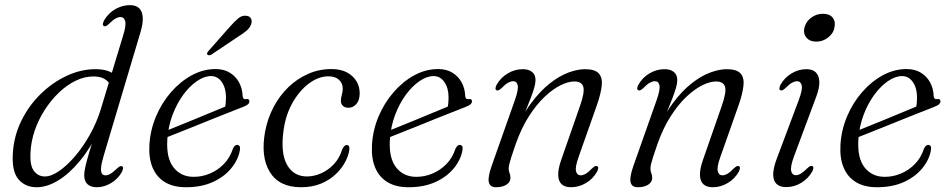

<svg xmlns="http://www.w3.org/2000/svg" viewBox="-20 -738 3792 766"><path d="M540 -608 393 -114.5Q384.5 -86 383.2 -69.2Q382 -52.5 386.5 -45.5Q391 -38.5 401 -38.5Q410 -38.5 420.5 -44.5Q431 -50.5 446.5 -65.5Q453.5 -72 458 -74.2Q462.5 -76.5 467 -74.5Q471.5 -72.5 471 -66.8Q470.5 -61 466.5 -52.5Q456 -33.5 439.8 -19.8Q423.5 -6 404.5 1.5Q385.5 9 366 9Q342.5 9 329.2 -3Q316 -15 316 -38.5Q316 -52.5 320.8 -73.8Q325.5 -95 336.5 -132Q347.5 -169 366 -229L377.5 -223Q341.5 -147.5 298.5 -95.8Q255.5 -44 211.2 -17.5Q167 9 126.5 9Q80 9 53 -23.5Q26 -56 31.5 -130.5Q36 -196.5 65.2 -256.2Q94.5 -316 141.5 -362.2Q188.5 -408.5 245.5 -435.2Q302.5 -462 361.5 -462Q389 -462 409.2 -455.2Q429.5 -448.5 442.5 -436.5Q455.5 -424.5 461 -408L424 -393.5Q414 -413 397.2 -423Q380.5 -433 352.5 -433Q317 -433 282 -416Q247 -399 215.5 -369Q184 -339 158.8 -300Q133.5 -261 118.5 -217Q103.5 -173 101.5 -127.5Q99 -77.5 115.5 -55.8Q132 -34 159.5 -34Q184.5 -34 216 -55.8Q247.5 -77.5 279.8 -115.2Q312 -153 339.2 -201.8Q366.5 -250.5 382.5 -303.5L471 -595.5Q484 -637 479.5 -653.5Q475 -670 460.5 -670Q451.5 -670 440.8 -664Q430 -658 415 -643Q408 -636.5 403.5 -634.2Q399 -632 394.5 -634Q390 -636.5 390.5 -642.2Q391 -648 395 -656Q406 -675 422 -688.8Q438 -702.5 458 -710Q478 -717.5 498.5 -717.5Q522.5 -717.5 535.2 -705.2Q548 -693 549.5 -668.5Q551 -644 540 -608Z M616 -205Q616 -205 635.2 -213Q654.5 -221 685.8 -233.5Q717 -246 753 -260.8Q789 -275.5 823.5 -290Q858 -304.5 884 -315L875 -301Q878.5 -310.5 880 -322Q881.5 -333.5 881.5 -350.5Q881.5 -386.5 865 -410.5Q848.5 -434.5 822 -434.5Q795 -434.5 765.8 -414.5Q736.5 -394.5 711 -359.8Q685.5 -325 668.2 -279.2Q651 -233.5 647.5 -181.5Q643 -107 672.5 -69.8Q702 -32.5 753 -32.5Q786 -32.5 817.2 -45.5Q848.5 -58.5 873 -83.5Q897.5 -108.5 909.5 -145.5Q914 -154 918 -157Q922 -160 926.5 -160Q932.5 -159.5 935.8 -154.8Q939 -150 937 -139Q931 -102 903.5 -67.8Q876 -33.5 830 -12.2Q784 9 722 9Q672 9 638.5 -11Q605 -31 589 -68.8Q573 -106.5 576 -159.5Q579.5 -219.5 602.5 -273.8Q625.5 -328 662.5 -370.5Q699.5 -413 745.2 -437.8Q791 -462.5 839.5 -462.5Q873.5 -462.5 897.2 -447.8Q921 -433 934 -408.8Q947 -384.5 948 -355Q948 -349 951.5 -345.2Q955 -341.5 961 -342.5Q968 -344 971.5 -341.5Q975 -339 975 -333.5Q975 -327.5 969.5 -322.2Q964 -317 947.5 -310.5Q928.5 -303 897.2 -290.8Q866 -278.5 829.2 -263.8Q792.5 -249 755.5 -234Q718.5 -219 687.8 -207Q657 -195 638.5 -187.5Q620 -180 620 -180ZM895.5 -629.5Q915 -652 930.5 -664.8Q946 -677.5 963 -675Q977 -673.5 981.8 -663Q986.5 -652.5 981.5 -640Q976.5 -626.5 963.2 -615.2Q950 -604 930.5 -592L823 -520Q819 -518 814.5 -517.5Q810 -517 808 -520Q804.5 -523 806.8 -527.2Q809 -531.5 812.5 -535.5Z M1290.5 -433.5Q1251 -433.5 1213 -405.2Q1175 -377 1147.5 -328.8Q1120 -280.5 1111.5 -220Q1098.5 -128 1125 -80.8Q1151.5 -33.5 1206 -34Q1234 -34.5 1261.8 -46.8Q1289.5 -59 1312.2 -83.2Q1335 -107.5 1345.5 -143Q1350.5 -152 1354.5 -155.8Q1358.5 -159.5 1363.5 -159.5Q1369.5 -159.5 1372.2 -154.5Q1375 -149.5 1373.5 -140Q1371 -118.5 1357.8 -93Q1344.5 -67.5 1320.5 -44Q1296.5 -20.5 1261.5 -5.8Q1226.5 9 1181 9Q1093.5 9 1056.2 -52.2Q1019 -113.5 1038 -215Q1048 -266.5 1071.8 -311.5Q1095.5 -356.5 1130.5 -390.2Q1165.5 -424 1209.2 -443.2Q1253 -462.5 1302 -462.5Q1339.5 -462.5 1364.8 -448.8Q1390 -435 1402.8 -412.8Q1415.5 -390.5 1415 -364Q1414.5 -336.5 1401 -322.2Q1387.5 -308 1370.5 -308Q1356 -308 1348 -315.8Q1340 -323.5 1340 -335.5Q1340 -346.5 1343.5 -358.8Q1347 -371 1347.5 -383.5Q1347.5 -406 1332.2 -419.8Q1317 -433.5 1290.5 -433.5Z M1504 -205Q1504 -205 1523.2 -213Q1542.5 -221 1573.8 -233.5Q1605 -246 1641 -260.8Q1677 -275.5 1711.5 -290Q1746 -304.5 1772 -315L1763 -301Q1766.5 -310.5 1768 -322Q1769.5 -333.5 1769.5 -350.5Q1769.5 -386.5 1753 -410.5Q1736.5 -434.5 1710 -434.5Q1683 -434.5 1653.8 -414.5Q1624.5 -394.5 1599 -359.8Q1573.5 -325 1556.2 -279.2Q1539 -233.5 1535.5 -181.5Q1531 -107 1560.5 -69.8Q1590 -32.5 1641 -32.5Q1674 -32.5 1705.2 -45.5Q1736.5 -58.5 1761 -83.5Q1785.5 -108.5 1797.5 -145.5Q1802 -154 1806 -157Q1810 -160 1814.5 -160Q1820.5 -159.5 1823.8 -154.8Q1827 -150 1825 -139Q1819 -102 1791.5 -67.8Q1764 -33.5 1718 -12.2Q1672 9 1610 9Q1560 9 1526.5 -11Q1493 -31 1477 -68.8Q1461 -106.5 1464 -159.5Q1467.5 -219.5 1490.5 -273.8Q1513.5 -328 1550.5 -370.5Q1587.5 -413 1633.2 -437.8Q1679 -462.5 1727.5 -462.5Q1761.5 -462.5 1785.2 -447.8Q1809 -433 1822 -408.8Q1835 -384.5 1836 -355Q1836 -349 1839.5 -345.2Q1843 -341.5 1849 -342.5Q1856 -344 1859.5 -341.5Q1863 -339 1863 -333.5Q1863 -327.5 1857.5 -322.2Q1852 -317 1835.5 -310.5Q1816.5 -303 1785.2 -290.8Q1754 -278.5 1717.2 -263.8Q1680.5 -249 1643.5 -234Q1606.5 -219 1575.8 -207Q1545 -195 1526.5 -187.5Q1508 -180 1508 -180Z M1961 -378Q1956.5 -380 1956.8 -385.8Q1957 -391.5 1961.5 -400Q1977.5 -428.5 2005.8 -445.2Q2034 -462 2066 -462Q2089 -462 2102.8 -451Q2116.5 -440 2116.5 -418.5Q2116.5 -405.5 2111.5 -388Q2106.5 -370.5 2096.2 -343.8Q2086 -317 2069.2 -276Q2052.5 -235 2028 -175L2030.5 -201Q2060.5 -274.5 2097.5 -324.5Q2134.5 -374.5 2173.2 -405Q2212 -435.5 2248.5 -448.8Q2285 -462 2313.5 -462Q2353.5 -462 2368.8 -445.2Q2384 -428.5 2380.8 -397Q2377.5 -365.5 2362 -320.5L2289 -113.5Q2274 -72 2278 -55.2Q2282 -38.5 2296.5 -38.5Q2305.5 -38.5 2316.2 -44.5Q2327 -50.5 2342 -66Q2349 -72.5 2353.8 -74.8Q2358.5 -77 2362.5 -75Q2367 -72.5 2366.5 -66.8Q2366 -61 2362 -53Q2346 -24.5 2317.8 -7.8Q2289.5 9 2258 9Q2233.5 9 2220.5 -3.2Q2207.5 -15.5 2207 -40Q2206.5 -64.5 2219 -100L2294 -315.5Q2313.5 -371 2307 -392Q2300.5 -413 2271 -413Q2247.5 -413 2216.8 -398Q2186 -383 2153.2 -352.2Q2120.5 -321.5 2090.2 -274.2Q2060 -227 2037.5 -163.5Q2026 -130.5 2020 -111.5Q2014 -92.5 2011.8 -82.8Q2009.5 -73 2009.5 -66Q2009.5 -54.5 2013 -47Q2016.5 -39.5 2016.5 -28.5Q2016.5 -11.5 2000.5 -1.2Q1984.5 9 1958.5 9Q1935 9 1930.2 -11Q1925.5 -31 1942 -77.5L2034.5 -339.5Q2049 -381 2045.5 -397.5Q2042 -414 2027 -414Q2018.5 -414 2007.5 -408.2Q1996.5 -402.5 1981.5 -387Q1974.5 -380.5 1969.8 -378.2Q1965 -376 1961 -378Z M2526.5 -378Q2522 -380 2522.2 -385.8Q2522.5 -391.5 2527 -400Q2543 -428.5 2571.2 -445.2Q2599.5 -462 2631.5 -462Q2654.5 -462 2668.2 -451Q2682 -440 2682 -418.5Q2682 -405.5 2677 -388Q2672 -370.5 2661.8 -343.8Q2651.5 -317 2634.8 -276Q2618 -235 2593.5 -175L2596 -201Q2626 -274.5 2663 -324.5Q2700 -374.5 2738.8 -405Q2777.5 -435.5 2814 -448.8Q2850.5 -462 2879 -462Q2919 -462 2934.2 -445.2Q2949.5 -428.5 2946.2 -397Q2943 -365.5 2927.5 -320.5L2854.5 -113.5Q2839.5 -72 2843.5 -55.2Q2847.5 -38.5 2862 -38.5Q2871 -38.5 2881.8 -44.5Q2892.5 -50.5 2907.5 -66Q2914.5 -72.5 2919.2 -74.8Q2924 -77 2928 -75Q2932.5 -72.5 2932 -66.8Q2931.5 -61 2927.5 -53Q2911.5 -24.5 2883.2 -7.8Q2855 9 2823.5 9Q2799 9 2786 -3.2Q2773 -15.5 2772.5 -40Q2772 -64.5 2784.5 -100L2859.5 -315.5Q2879 -371 2872.5 -392Q2866 -413 2836.5 -413Q2813 -413 2782.2 -398Q2751.5 -383 2718.8 -352.2Q2686 -321.5 2655.8 -274.2Q2625.5 -227 2603 -163.5Q2591.5 -130.5 2585.5 -111.5Q2579.5 -92.5 2577.2 -82.8Q2575 -73 2575 -66Q2575 -54.5 2578.5 -47Q2582 -39.5 2582 -28.5Q2582 -11.5 2566 -1.2Q2550 9 2524 9Q2500.5 9 2495.8 -11Q2491 -31 2507.5 -77.5L2600 -339.5Q2614.5 -381 2611 -397.5Q2607.5 -414 2592.5 -414Q2584 -414 2573 -408.2Q2562 -402.5 2547 -387Q2540 -380.5 2535.2 -378.2Q2530.5 -376 2526.5 -378Z M3147.5 -113.5Q3132.5 -72.5 3136.5 -55.8Q3140.5 -39 3155 -39Q3164 -39 3174.5 -45Q3185 -51 3200.5 -66.5Q3207.5 -73 3212 -75Q3216.5 -77 3221 -75.5Q3225.5 -73 3225 -67.2Q3224.5 -61.5 3220.5 -53.5Q3204 -25 3176 -8.2Q3148 8.5 3116.5 8.5Q3092 8.5 3078.5 -3.8Q3065 -16 3064.8 -40.5Q3064.5 -65 3077.5 -101L3167 -339.5Q3182.5 -381 3178.5 -397.5Q3174.5 -414 3159.5 -414Q3151 -414 3140.2 -408.2Q3129.5 -402.5 3114 -387Q3107 -380.5 3102.5 -378.2Q3098 -376 3093.5 -378Q3089 -380 3089.5 -385.8Q3090 -391.5 3094 -400Q3110 -428.5 3138 -445.2Q3166 -462 3197.5 -462Q3221 -462 3234.2 -449.8Q3247.5 -437.5 3248.8 -412.8Q3250 -388 3236 -351ZM3236 -572Q3211 -572 3197.8 -587.2Q3184.5 -602.5 3188.5 -623.5Q3191.5 -640 3202 -653.5Q3212.5 -667 3228.5 -675Q3244.5 -683 3263 -683Q3289.5 -683 3301.8 -668Q3314 -653 3309.5 -631Q3307.5 -614.5 3296.8 -601.2Q3286 -588 3270.5 -580Q3255 -572 3236 -572Z M3373 -205Q3373 -205 3392.2 -213Q3411.5 -221 3442.8 -233.5Q3474 -246 3510 -260.8Q3546 -275.5 3580.5 -290Q3615 -304.5 3641 -315L3632 -301Q3635.5 -310.5 3637 -322Q3638.5 -333.5 3638.5 -350.5Q3638.5 -386.5 3622 -410.5Q3605.5 -434.5 3579 -434.5Q3552 -434.5 3522.8 -414.5Q3493.5 -394.5 3468 -359.8Q3442.5 -325 3425.2 -279.2Q3408 -233.5 3404.5 -181.5Q3400 -107 3429.5 -69.8Q3459 -32.5 3510 -32.5Q3543 -32.5 3574.2 -45.5Q3605.5 -58.5 3630 -83.5Q3654.5 -108.5 3666.5 -145.5Q3671 -154 3675 -157Q3679 -160 3683.5 -160Q3689.5 -159.5 3692.8 -154.8Q3696 -150 3694 -139Q3688 -102 3660.5 -67.8Q3633 -33.5 3587 -12.2Q3541 9 3479 9Q3429 9 3395.5 -11Q3362 -31 3346 -68.8Q3330 -106.5 3333 -159.5Q3336.5 -219.5 3359.5 -273.8Q3382.5 -328 3419.5 -370.5Q3456.5 -413 3502.2 -437.8Q3548 -462.5 3596.5 -462.5Q3630.5 -462.5 3654.2 -447.8Q3678 -433 3691 -408.8Q3704 -384.5 3705 -355Q3705 -349 3708.5 -345.2Q3712 -341.5 3718 -342.5Q3725 -344 3728.5 -341.5Q3732 -339 3732 -333.5Q3732 -327.5 3726.5 -322.2Q3721 -317 3704.5 -310.5Q3685.5 -303 3654.2 -290.8Q3623 -278.5 3586.2 -263.8Q3549.5 -249 3512.5 -234Q3475.5 -219 3444.8 -207Q3414 -195 3395.5 -187.5Q3377 -180 3377 -180Z"/></svg>

Font: Fraunces Light
Style: Italic
Weight: 300
Italic angle: -16°
Version: Version 1.000;[b76b70a41]